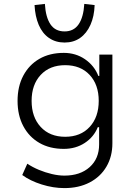

<svg xmlns="http://www.w3.org/2000/svg" viewBox="-20 -776 697 984"><path d="M310 188Q253 188 194 169.5Q135 151 94 121L120 63Q147 81 179.5 94.5Q212 108 246 116Q280 124 310 124Q391 124 439.5 80.5Q488 37 488 -36V-124H481Q461 -74 414.5 -43.5Q368 -13 307 -13Q235 -13 182 -43.5Q129 -74 99.5 -129.5Q70 -185 70 -259Q70 -333 99.5 -388.5Q129 -444 182 -474.5Q235 -505 307 -505Q368 -505 415.5 -472.5Q463 -440 484 -387H489V-496H556V-42Q556 26 525.5 78Q495 130 439.5 159Q384 188 310 188ZM314 -75Q393 -75 439.5 -125.5Q486 -176 486 -259Q486 -342 439.5 -392Q393 -442 314 -442Q235 -442 188.5 -392Q142 -342 142 -259Q142 -176 188.5 -125.5Q235 -75 314 -75ZM311 -558Q265 -558 231 -581.5Q197 -605 178.5 -648.5Q160 -692 157 -750L210 -756Q214 -688 238.5 -651.5Q263 -615 311 -615Q358 -615 383 -651.5Q408 -688 412 -756L465 -750Q463 -692 443.5 -648.5Q424 -605 390.5 -581.5Q357 -558 311 -558Z"/></svg>

Font: Nunito Sans 6pt Light
Style: Regular
Weight: 300
Version: Version 3.101;gftools[0.9.27]